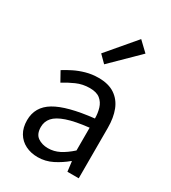

<svg xmlns="http://www.w3.org/2000/svg" viewBox="-211 -981 985 1103"><g transform="rotate(30 281.5 -429.5)"><path d="M217 13Q172 13 136 -5Q100 -23 79.5 -57.5Q59 -92 59 -141Q59 -230 138.5 -277.5Q218 -325 392 -344Q392 -379 382.5 -410.5Q373 -442 349 -461.5Q325 -481 280 -481Q233 -481 191.5 -462.5Q150 -444 117 -423L82 -486Q107 -502 140 -518.5Q173 -535 212 -546Q251 -557 295 -557Q361 -557 402.5 -529Q444 -501 463.5 -451.5Q483 -402 483 -334V0H408L400 -65H397Q359 -33 313.5 -10Q268 13 217 13ZM243 -61Q282 -61 317.5 -79Q353 -97 392 -132V-283Q301 -273 247 -254.5Q193 -236 170 -209.5Q147 -183 147 -147Q147 -100 175 -80.5Q203 -61 243 -61ZM282 -640 236 -686 394 -872 457 -812Z"/></g></svg>

Font: Noto Sans JP Thin
Style: Regular
Weight: 400
Version: Version 2.004-H2;hotconv 1.0.118;makeotfexe 2.5.65603